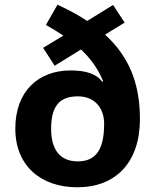

<svg xmlns="http://www.w3.org/2000/svg" viewBox="-20 -785 659 815"><path d="M224 -765 175 -679C202 -664 226 -649 249 -634L163 -582L212 -506L324 -575C366 -535 396 -493 418 -440L414 -438C391 -470 347 -486 280 -486C142 -486 45 -397 45 -239C45 -80 155 10 308 10C471 10 574 -95 574 -280C574 -438 523 -549 426 -638L509 -689L460 -764L350 -696C313 -721 270 -744 224 -765ZM310 -376C387 -376 422 -321 422 -260C422 -154 390 -100 310 -100C230 -100 197 -156 197 -238C197 -330 229 -376 310 -376Z"/></svg>

Font: Noto Sans Javanese
Style: Bold
Weight: 700
Designer: Monotype Design Team
Foundry: Monotype Imaging Inc.
Version: Version 2.005